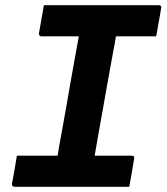

<svg xmlns="http://www.w3.org/2000/svg" viewBox="-20 -720 642 740"><path d="M337 -75H190L201 -113Q203 -129 207 -151Q211 -173 214 -189Q224 -243 233.5 -297.5Q243 -352 252.5 -406.5Q262 -461 272 -515.5Q282 -570 292 -625H439L428 -587Q426 -572 422 -551Q418 -530 415 -514Q405 -459 395 -404Q385 -349 375.5 -294Q366 -239 356 -184.5Q346 -130 337 -75ZM478 0H35Q34 0 32 -1Q30 -2 28.5 -3.5Q27 -5 26.5 -7Q26 -9 26 -11Q30 -31 33 -48.5Q36 -66 39 -83Q42 -100 45 -120H488Q492 -120 494 -118.5Q496 -117 497 -114.5Q498 -112 497 -109Q494 -90 491 -72.5Q488 -55 485 -37.5Q482 -20 478 0ZM149 -700H592Q597 -700 600 -697Q603 -694 601 -689Q599 -675 596.5 -661Q594 -647 591.5 -634Q589 -621 587 -608Q585 -595 582 -580H139Q134 -580 132 -583.5Q130 -587 130 -591Q133 -606 135 -619Q137 -632 139.5 -645.5Q142 -659 144.5 -672.5Q147 -686 149 -700Z"/></svg>

Font: RecMonoLinear Nerd Font Mono
Style: Bold Italic
Weight: 700
Italic angle: -10°
Monospace: yes
Version: Version 1.085; ttfautohint (v1.8.4.7-5d5b);Nerd Fonts 3.2.1